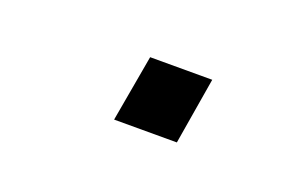

<svg xmlns="http://www.w3.org/2000/svg" viewBox="-32 -492 439 276"><g transform="rotate(20 188.0 -354.0)"><path d="M147 -303 165 -405H260L243 -303Z"/></g></svg>

Font: Archivo SemiExpanded Light
Style: Italic
Weight: 300
Width: 6
Italic angle: -10°
Designer: Hector Gatti
Foundry: Omnibus-Type
Version: Version 2.001